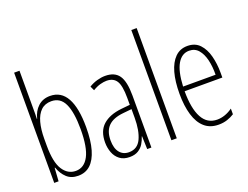

<svg xmlns="http://www.w3.org/2000/svg" viewBox="-116 -997 1604 1244"><g transform="rotate(-20 686.0 -375.0)"><path d="M107 -494Q107 -478 107 -460.5Q107 -443 106 -428H108Q120 -478 153 -508.5Q186 -539 236 -539Q312 -539 350 -470.5Q388 -402 388 -269Q388 -177 370 -115Q352 -53 318 -21.5Q284 10 233 10Q185 10 155 -18Q125 -46 109 -91H106L100 0H70V-760H107ZM232 -504Q188 -504 160.5 -477.5Q133 -451 120 -403Q107 -355 107 -290V-243Q107 -129 140.5 -77Q174 -25 229 -25Q287 -25 318.5 -84.5Q350 -144 350 -269Q350 -386 322 -445Q294 -504 232 -504Z M616 -539Q682 -539 711 -497Q740 -455 740 -359V0H711L708 -89H706Q698 -64 684.5 -41.5Q671 -19 647.5 -4.5Q624 10 588 10Q547 10 520.5 -10Q494 -30 481.5 -63Q469 -96 469 -133Q469 -212 514.5 -252.5Q560 -293 642 -302L703 -308V-356Q703 -440 682 -473Q661 -506 614 -506Q595 -506 570.5 -499.5Q546 -493 518 -476L504 -506Q530 -522 559.5 -530.5Q589 -539 616 -539ZM644 -272Q574 -265 540.5 -231Q507 -197 507 -134Q507 -79 530.5 -50Q554 -21 594 -21Q653 -21 678.5 -75.5Q704 -130 704 -218V-278Z M915 0H878V-760H915Z M1183 -539Q1236 -539 1267.5 -505.5Q1299 -472 1313 -418Q1327 -364 1327 -303V-269H1067Q1067 -150 1101 -87Q1135 -24 1204 -24Q1230 -24 1256.5 -33Q1283 -42 1310 -61V-22Q1288 -8 1261 1Q1234 10 1202 10Q1143 10 1105 -23.5Q1067 -57 1048.5 -119Q1030 -181 1030 -264Q1030 -349 1047 -410Q1064 -471 1098 -505Q1132 -539 1183 -539ZM1183 -506Q1133 -506 1103 -455.5Q1073 -405 1068 -301H1292Q1293 -357 1282 -403Q1271 -449 1247 -477.5Q1223 -506 1183 -506Z"/></g></svg>

Font: Noto Sans Khmer ExtraCondensed ExtraLight
Style: Regular
Weight: 250
Width: 2
Designer: Danh Hong and the Monotype Design Team
Foundry: Monotype Imaging Inc.
Version: Version 2.004